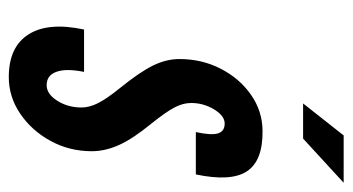

<svg xmlns="http://www.w3.org/2000/svg" viewBox="-198 -576 783 426"><g transform="rotate(90 193.0 -363.5)"><path d="M151.5 8Q195.5 8 233 -17.5Q270.5 -43 293.2 -84.8Q316 -126.5 316 -176Q316 -206.5 301.8 -237.5Q287.5 -268.5 255 -308Q229 -340.5 219 -359.5Q209 -378.5 209 -396.5Q209 -424 223.2 -447.5Q237.5 -471 254.5 -471Q272 -471 276.5 -456Q281 -441 273.5 -407H367.5Q384 -485 360.5 -520.5Q337 -556 270 -555Q226.5 -554.5 190.5 -529.2Q154.5 -504 133 -462.2Q111.5 -420.5 111.5 -370.5Q111.5 -341.5 125.8 -312.2Q140 -283 176 -238.5Q199.5 -209.5 209.2 -190.2Q219 -171 219 -153.5Q219 -123 204 -99.5Q189 -76 169.5 -76Q147.5 -76 139.8 -97.8Q132 -119.5 140 -159H46Q29 -79.5 56.8 -35.8Q84.5 8 151.5 8ZM210 -645H288L386 -735H281Z"/></g></svg>

Font: League Gothic
Style: Italic
Weight: 400
Designer: The League of Moveable Type
Version: Version 1.600; ttfautohint (v1.8.3)